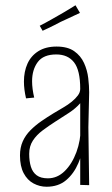

<svg xmlns="http://www.w3.org/2000/svg" viewBox="-20 -703 427 730"><path d="M285 0V-149V-365Q285 -436 261.5 -466Q238 -496 194 -496Q145 -496 123.5 -467Q102 -438 102 -394Q102 -380 104 -364.5Q106 -349 110 -332L79 -329Q75 -346 73 -362Q71 -378 71 -393Q71 -431 84.5 -461Q98 -491 126 -508.5Q154 -526 195 -526Q237 -526 262 -508.5Q287 -491 299.5 -463.5Q312 -436 315.5 -406Q319 -376 319 -352L316 -219L319 1ZM157 7Q131 7 107.5 -5.5Q84 -18 70 -44.5Q56 -71 56 -112Q56 -142 66.5 -165.5Q77 -189 96 -208Q115 -227 137.5 -242.5Q160 -258 183 -272Q203 -284 221 -294.5Q239 -305 253 -316.5Q267 -328 276 -340Q285 -352 285 -365L301 -354Q301 -329 284.5 -310Q268 -291 243 -274.5Q218 -258 191 -241Q166 -225 142.5 -207.5Q119 -190 105 -168.5Q91 -147 91 -118Q91 -90 97.5 -69Q104 -48 119.5 -36.5Q135 -25 162 -25Q198 -25 226 -52.5Q254 -80 270.5 -124.5Q287 -169 287 -220L311 -258Q310 -215 302.5 -169Q295 -123 278 -83Q261 -43 231.5 -18Q202 7 157 7ZM142 -586 131 -605Q141 -610 152 -616Q163 -622 175.5 -629Q188 -636 200 -643Q212 -650 223.5 -656.5Q235 -663 246 -670Q257 -677 267 -683L284 -654Q273 -649 260.5 -643Q248 -637 236 -631.5Q224 -626 211 -620Q200 -614 188 -608Q176 -602 164.5 -596.5Q153 -591 142 -586Z"/></svg>

Font: Truculenta Thin
Style: Regular
Weight: 250
Version: Version 1.002